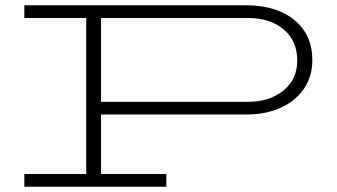

<svg xmlns="http://www.w3.org/2000/svg" viewBox="-20 -706 1273 726"><path d="M1161 -478Q1161 -418 1130 -371.5Q1099 -325 1042.5 -299Q986 -273 911 -273H362V-48H609V0H72V-48H306V-638H72V-686H911Q1025 -686 1093 -630.5Q1161 -575 1161 -478ZM1104 -477Q1104 -551 1053 -594.5Q1002 -638 917 -638H362V-321H917Q999 -321 1051.5 -363.5Q1104 -406 1104 -477Z"/></svg>

Font: BioRhyme Expanded Light
Style: Regular
Weight: 300
Width: 7
Designer: Aoife Mooney
Foundry: Aoife Mooney Type
Version: Version 1.001